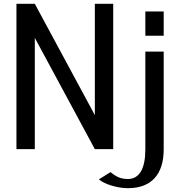

<svg xmlns="http://www.w3.org/2000/svg" viewBox="-20 -780 971 1004"><path d="M836 -593V-720H740V-593ZM497 158Q521 178 565 191Q609 204 649 204Q740 204 788 152Q836 100 836 0V-510H740V0Q740 78 716.5 117Q693 156 649 156Q623 156 602.5 148Q582 140 558 120ZM476 -178 162 -760H66V0H162V-582L476 0H572V-760H476Z"/></svg>

Font: LXGW Marker Gothic
Style: Regular
Weight: 400
Version: Version 1.001